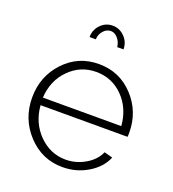

<svg xmlns="http://www.w3.org/2000/svg" viewBox="-135 -833 852 946"><g transform="rotate(20 291.5 -360.0)"><path d="M239 -638H206Q206 -676 232 -703Q258 -730 295 -730Q331 -730 357.5 -703Q384 -676 384 -638H351Q348 -665 331.5 -683.5Q315 -702 295 -702Q273 -702 256 -682.5Q239 -663 239 -638ZM299 10Q191 10 116.5 -70Q42 -150 42 -262Q42 -373 115 -451Q188 -529 296 -529Q405 -529 478 -450.5Q551 -372 551 -262Q551 -245 550 -240H94Q101 -150 160.5 -90Q220 -30 301 -30Q355 -30 403 -58Q451 -86 470 -130L514 -118Q491 -62 431 -26Q371 10 299 10ZM92 -279H503Q496 -370 438 -429Q380 -488 297 -488Q214 -488 155.5 -428.5Q97 -369 92 -279Z"/></g></svg>

Font: Raleway-v4020 Light
Style: Regular
Weight: 300
Designer: Matt McInerney, Pablo Impallari, Rodrigo Fuenzalida
Foundry: Matt McInerney, Pablo Impallari, Rodrigo Fuenzalida
Version: Version 4.020;PS 004.020;hotconv 1.0.88;makeotf.lib2.5.64775